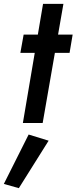

<svg xmlns="http://www.w3.org/2000/svg" viewBox="-66 -640 398 999"><path d="M57 -460 40 -365H296L312 -460ZM158 -620 53 0H156L264 -620ZM83 60 -46 317 32 339 187 92Z"/></svg>

Font: Jost Medium
Style: Italic
Weight: 500
Italic angle: -5°
Version: Version 3.710